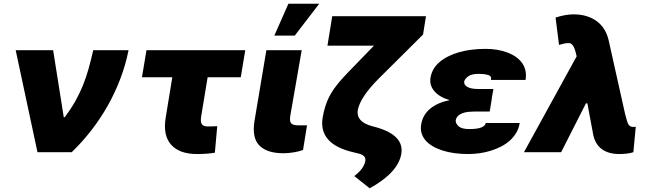

<svg xmlns="http://www.w3.org/2000/svg" viewBox="-20 -814 3472 1027"><path d="M63.9 -545.5H264.2L321 -187.5H326.7Q359.4 -231.2 382.6 -272.5Q405.9 -313.9 423.3 -356.7Q440.7 -399.5 453.7 -445.8Q466.6 -492.2 478.7 -545.5H667.6Q652.3 -468.4 624.1 -393.8Q595.9 -319.2 556.8 -249.8Q517.8 -180.4 468.9 -117.4Q420.1 -54.3 363.6 0H180.4Z M763.5 -545.5H1291.9L1267.8 -400.6H1090.6L1055.4 -187.5Q1054 -176.5 1054.5 -167.3Q1055 -158 1058.8 -151.5Q1062.5 -144.9 1070 -141.3Q1077.4 -137.8 1089.5 -137.8Q1099.1 -137.8 1106.2 -137.8Q1113.3 -137.8 1117.9 -138.1Q1127.1 -138.1 1142 -139.2L1129.3 2.8Q1118.3 4.6 1107.6 5.9Q1096.9 7.1 1085.8 8Q1074.6 8.9 1061.6 9.4Q1048.7 9.9 1032.7 9.9Q940 9.9 895.2 -40.1Q850.5 -90.2 866.5 -186.1L901.6 -400.6H739.3Z M1340.9 -164.8 1404.8 -545.5H1593.8L1532.7 -194.6Q1530.5 -180.4 1531.4 -170.5Q1532.3 -160.5 1537.3 -154.7Q1542.3 -148.8 1552.2 -146.1Q1562.1 -143.5 1578.1 -143.5H1622.2L1600.9 -11.4Q1575.3 -2.8 1547.8 1.4Q1520.2 5.7 1495.7 5.7Q1409.4 5.7 1368.3 -34.8Q1327.1 -75.3 1340.9 -164.8ZM1447.4 -623.6 1522.7 -794H1687.5L1556.8 -623.6Z M1706 -186.1Q1711.6 -218.4 1720 -244.7Q1728.3 -271 1739.7 -293.9Q1751.1 -316.8 1765.6 -337.5Q1780.2 -358.3 1798.5 -379.6Q1816.8 -400.9 1839 -424Q1861.2 -447.1 1887.8 -474.4L1980.1 -569.6H1731.5L1757.1 -727.3H2258.5L2242.9 -629.3L2011.4 -399.1Q1957.7 -345.9 1929 -302.9Q1900.2 -259.9 1893.5 -224.4Q1884.6 -162.3 1970.2 -139.2L1991.5 -133.5Q2143.8 -90.6 2126.4 9.9Q2109 109.4 1957.4 193.2L1875 127.8Q1903.8 105.5 1916.9 86.3Q1930 67.1 1933.2 51.1Q1942.1 17.8 1897.7 7.1L1867.9 0Q1682.2 -44 1706 -186.1Z M2233 -149.1Q2241.5 -199.9 2281.2 -232.8Q2321 -265.6 2385.3 -278.4Q2332 -293.7 2304 -325.6Q2276.3 -357.2 2282.7 -397.7Q2290.8 -448.2 2331.7 -482.6Q2351.9 -499.6 2378.4 -512.8Q2404.8 -525.9 2435.9 -534.8Q2467 -543.7 2502.5 -548.1Q2538 -552.6 2576.7 -552.6Q2643.1 -552.6 2694.2 -533Q2720.5 -523.1 2740.4 -508.9Q2760.3 -494.7 2773.1 -476.4Q2785.9 -458.1 2790.7 -435.5Q2795.5 -413 2791.2 -386.4H2606.5Q2610.4 -407.7 2590.9 -413Q2568.9 -419 2541.2 -419Q2502.1 -419 2484.4 -405.5Q2465.2 -391.3 2463.1 -377.8Q2461.6 -369 2466.3 -361.5Q2470.9 -354 2480.3 -348.9Q2489.7 -343.8 2503.4 -340.9Q2517 -338.1 2534.1 -338.1H2619.3L2610.1 -286.9H2610.8L2599.4 -217.3H2514.2Q2500 -217.3 2484.2 -215.6Q2468.4 -213.8 2454.5 -208.8Q2440.7 -203.8 2430.6 -194.6Q2420.5 -185.4 2417.6 -170.5Q2416.2 -154.5 2432.5 -139.2Q2449.2 -123.6 2490.1 -123.6Q2534.1 -123.6 2555.2 -132.5Q2576.3 -141.3 2578.1 -156.2H2759.9Q2755.3 -127.5 2741.5 -104Q2727.6 -80.6 2707 -62.1Q2686.4 -43.7 2660.3 -30.2Q2634.2 -16.7 2604.9 -7.6Q2575.6 1.4 2544.6 5.7Q2513.5 9.9 2483 9.9Q2405.9 9.9 2346.2 -9.2Q2316.4 -18.8 2293.5 -32.5Q2270.6 -46.2 2255.7 -63.7Q2240.8 -81.3 2234.7 -102.8Q2228.7 -124.3 2233 -149.1Z M3064.6 -512.8 3058.9 -535.5Q3054 -554.7 3047.6 -565.7Q3041.2 -576.7 3033.7 -581Q3029.1 -583.5 3019.5 -583.5Q3001.8 -583.5 2970.2 -573.9L2951.7 -720.2Q3005 -737.2 3048.3 -737.2Q3085.6 -737.2 3116.8 -727.8Q3148.1 -718.4 3172.1 -700.6Q3196 -682.9 3212.2 -657Q3228.3 -631 3235.8 -598L3323.9 -203.1Q3334.2 -160.5 3342 -147.7Q3350.1 -134.9 3368.6 -134.9Q3377.5 -134.9 3380.7 -136.4L3367.9 0Q3360.1 2.8 3350.5 4.8Q3340.9 6.7 3330.8 7.8Q3320.7 8.9 3310.9 9.4Q3301.1 9.9 3292.6 9.9Q3236.5 9.9 3201.3 -14.7Q3166.2 -39.4 3154.1 -88.1L3121.8 -261.4H3114.3L2981.5 0H2782.7Z"/></svg>

Font: Inter P Black
Style: Italic
Weight: 900
Italic angle: -9.40001°
Designer: Rasmus Andersson
Foundry: rsms
Version: Version 3.018;git-588b23468